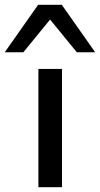

<svg xmlns="http://www.w3.org/2000/svg" viewBox="-48 -785 419 805"><path d="M113 0V-496H212V0ZM-28 -566 112 -765H211L351 -566H274L162 -703L50 -566Z"/></svg>

Font: Nunito Sans 7pt Expanded
Style: Regular
Weight: 400
Width: 7
Designer: Vernon Adams
Foundry: Vernon Adams
Version: Version 3.101;gftools[0.9.27]